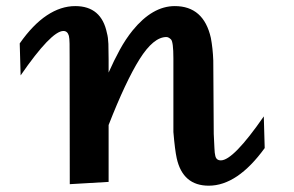

<svg xmlns="http://www.w3.org/2000/svg" viewBox="-20 -586 946 618"><path d="M204.6 6.8 204.1 -401.4Q204.1 -428.7 203.9 -445.8Q203.6 -462.9 201.7 -470.7Q197.3 -486.3 184.1 -486.3Q164.6 -486.3 129.9 -450.2Q95.2 -414.1 46.4 -343.3L43.5 -446.3Q85.9 -506.8 130.9 -536.6Q175.8 -566.4 222.2 -566.4Q306.6 -566.4 324.2 -479.5Q328.1 -465.8 328.9 -444.6Q329.6 -423.3 329.6 -395V-352.5Q347.2 -392.1 365.7 -426Q384.3 -460 406.7 -487.8Q470.7 -566.4 542.5 -566.4Q635.7 -566.4 658.7 -463.9Q665 -430.7 666.5 -391.1L668 -155.3Q669.4 -127 670.2 -109.4Q670.9 -91.8 672.9 -85Q675.8 -69.8 690.9 -69.8Q731 -69.8 829.1 -211.4L832 -109.4Q744.1 11.7 651.9 11.7Q568.4 11.7 548.8 -76.7Q543 -103 538.1 -161.1V-397.9Q538.1 -451.7 530.3 -459.2Q522.5 -466.8 515.6 -466.8Q474.1 -466.8 429.4 -395.8Q384.8 -324.7 329.6 -183.6V-0.5Z"/></svg>

Font: IranNastaliq
Style: Regular
Weight: 400
Designer: Hossein Zahedi
Version: Version 1.5